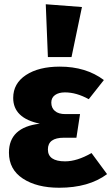

<svg xmlns="http://www.w3.org/2000/svg" viewBox="-20 -864 523 902"><path d="M195 -844 365 -831 316 -596H205ZM261 -551Q384 -551 468 -488L397 -398Q339 -430 285 -430Q256 -430 238.5 -417.5Q221 -405 221 -382Q221 -357 238 -342.5Q255 -328 287 -328H356L339 -217H280Q205 -217 205 -162Q205 -106 286 -106Q342 -106 410 -145L483 -46Q397 18 258 18Q153 18 87.5 -25Q22 -68 22 -147Q22 -266 167 -283Q42 -309 42 -404Q42 -472 102 -511.5Q162 -551 261 -551Z"/></svg>

Font: FiraGO ExtraBold
Style: Regular
Weight: 800
Designer: bBox Type
Foundry: bBox Type GmbH
Version: Version 1.001;PS 001.001;hotconv 1.0.88;makeotf.lib2.5.64775